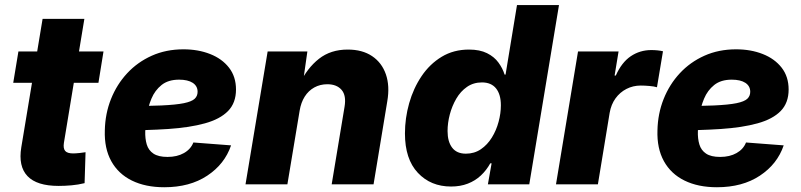

<svg xmlns="http://www.w3.org/2000/svg" viewBox="-20 -748 3249 779"><path d="M399.9 -539.1 379.4 -412.1H33.7L54.7 -539.1ZM152.8 -671.4H322.3L239.3 -168.5Q235.8 -146 244.4 -135.7Q252.9 -125.5 276.9 -125.5Q286.1 -125.5 303 -127.2Q319.8 -128.9 327.1 -130.4L323.2 -4.9Q297.4 1.5 270.3 3.9Q243.2 6.3 217.8 6.3Q129.4 6.3 91.6 -33.4Q53.7 -73.2 66.4 -150.4Z M646.5 11.7Q570.3 11.7 515.1 -15.4Q460 -42.5 431.4 -94.2Q402.8 -146 405.3 -219.2Q406.7 -287.1 430.4 -346.4Q454.1 -405.8 496.1 -450.9Q538.1 -496.1 595.9 -522Q653.8 -547.9 724.1 -547.9Q784.2 -547.9 832.5 -528.8Q880.9 -509.8 909.2 -473.4Q937.5 -437 937.5 -384.8Q937.5 -330.6 905.3 -297.6Q873 -264.6 811.5 -247.6Q750 -230.5 662.1 -224.6Q574.2 -218.8 463.4 -218.8L479.5 -317.4Q574.7 -317.4 634.3 -320.1Q693.8 -322.8 725.8 -329.3Q757.8 -335.9 769.8 -347.2Q781.7 -358.4 781.7 -375.5Q781.7 -398.9 762 -411.9Q742.2 -424.8 706.5 -424.8Q662.6 -424.8 635.5 -403.1Q608.4 -381.3 594.5 -347.9Q580.6 -314.5 575.2 -278.8Q569.8 -243.2 569.3 -215.3Q568.4 -185.5 575.4 -161.9Q582.5 -138.2 602.5 -124.8Q622.6 -111.3 659.7 -111.3Q698.7 -111.3 726.3 -127Q753.9 -142.6 764.6 -169.9L917.5 -158.2Q891.6 -82 820.8 -35.2Q750 11.7 646.5 11.7Z M1195.8 -299.3 1146 0H976.1L1065.9 -539.1H1227.1L1207.5 -401.4L1194.8 -406.7Q1226.6 -472.2 1274.2 -509.5Q1321.8 -546.9 1390.6 -546.9Q1450.2 -546.9 1489.7 -520.3Q1529.3 -493.7 1545.7 -446.3Q1562 -398.9 1551.3 -336.9L1495.6 0H1325.7L1377.9 -314.5Q1385.7 -360.4 1366 -383.3Q1346.2 -406.2 1308.1 -406.2Q1278.8 -406.2 1255.1 -393.1Q1231.4 -379.9 1216.3 -356Q1201.2 -332 1195.8 -299.3Z M1810.1 8.8Q1727.5 8.8 1675.3 -46.9Q1623 -102.5 1623 -206.5Q1623 -268.6 1640.1 -329.1Q1657.2 -389.6 1690.4 -439Q1723.6 -488.3 1772 -517.6Q1820.3 -546.9 1882.8 -546.9Q1926.8 -546.9 1956.1 -532.2Q1985.4 -517.6 2002.4 -494.1Q2019.5 -470.7 2027.3 -445.3H2031.2L2077.6 -727.5H2248L2127.4 0H1959.5L1974.6 -85.4H1969.2Q1953.6 -57.1 1930.9 -35.9Q1908.2 -14.6 1877.9 -2.9Q1847.7 8.8 1810.1 8.8ZM1870.1 -124.5Q1904.8 -124.5 1931.2 -142.6Q1957.5 -160.6 1975.6 -189.9Q1993.7 -219.2 2002.9 -253.7Q2012.2 -288.1 2012.2 -320.8Q2012.2 -364.7 1992.7 -389.2Q1973.1 -413.6 1935.5 -413.6Q1900.9 -413.6 1874.8 -395.5Q1848.6 -377.4 1831.3 -347.7Q1814 -317.9 1804.9 -283.4Q1795.9 -249 1795.9 -216.3Q1795.9 -173.3 1814.5 -148.9Q1833 -124.5 1870.1 -124.5Z M2235.8 0 2325.2 -539.1H2489.7L2473.6 -441.4H2478.5Q2502 -494.6 2539.1 -519.8Q2576.2 -544.9 2622.6 -544.9Q2635.3 -544.9 2647.5 -543.7Q2659.7 -542.5 2669.9 -540L2645.5 -394Q2634.3 -397.5 2615 -399.2Q2595.7 -400.9 2579.6 -400.9Q2548.3 -400.9 2521.7 -387.2Q2495.1 -373.5 2477.3 -348.9Q2459.5 -324.2 2453.6 -290.5L2405.8 0Z M2888.7 11.7Q2812.5 11.7 2757.3 -15.4Q2702.1 -42.5 2673.6 -94.2Q2645 -146 2647.5 -219.2Q2648.9 -287.1 2672.6 -346.4Q2696.3 -405.8 2738.3 -450.9Q2780.3 -496.1 2838.1 -522Q2896 -547.9 2966.3 -547.9Q3026.4 -547.9 3074.7 -528.8Q3123 -509.8 3151.4 -473.4Q3179.7 -437 3179.7 -384.8Q3179.7 -330.6 3147.5 -297.6Q3115.2 -264.6 3053.7 -247.6Q2992.2 -230.5 2904.3 -224.6Q2816.4 -218.8 2705.6 -218.8L2721.7 -317.4Q2816.9 -317.4 2876.5 -320.1Q2936 -322.8 2968 -329.3Q3000 -335.9 3012 -347.2Q3023.9 -358.4 3023.9 -375.5Q3023.9 -398.9 3004.2 -411.9Q2984.4 -424.8 2948.7 -424.8Q2904.8 -424.8 2877.7 -403.1Q2850.6 -381.3 2836.7 -347.9Q2822.8 -314.5 2817.4 -278.8Q2812 -243.2 2811.5 -215.3Q2810.5 -185.5 2817.6 -161.9Q2824.7 -138.2 2844.7 -124.8Q2864.7 -111.3 2901.9 -111.3Q2940.9 -111.3 2968.5 -127Q2996.1 -142.6 3006.8 -169.9L3159.7 -158.2Q3133.8 -82 3063 -35.2Q2992.2 11.7 2888.7 11.7Z"/></svg>

Font: Inter 18pt ExtraBold
Style: Italic
Weight: 800
Italic angle: -9.3988°
Designer: Rasmus Andersson
Foundry: rsms
Version: Version 4.001;git-66647c0bb